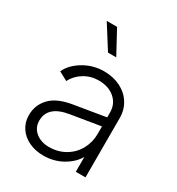

<svg xmlns="http://www.w3.org/2000/svg" viewBox="-188 -901 949 1030"><g transform="rotate(30 286.5 -386.0)"><path d="M61 -138Q61 -200 102.5 -244.5Q144 -289 232 -304L431 -337V-367Q431 -420 393 -453Q355 -486 294 -486Q245 -486 204.5 -461.5Q164 -437 143 -396L89 -425Q112 -475 169.5 -509Q227 -543 294 -543Q351 -543 396 -520.5Q441 -498 466 -458Q491 -418 491 -367V0H431V-92Q405 -47 352.5 -17.5Q300 12 235 12Q186 12 146 -7Q106 -26 83.5 -60Q61 -94 61 -138ZM239 -43Q295 -43 339 -69Q383 -95 407 -139Q431 -183 431 -235V-281L248 -251Q124 -231 124 -140Q124 -97 156.5 -70Q189 -43 239 -43ZM170 -784H234L312 -640H261Z"/></g></svg>

Font: Eudoxus Sans Light
Style: Regular
Weight: 300
Designer: Stijn de Vries
Foundry: tokotype
Version: Version 2.005